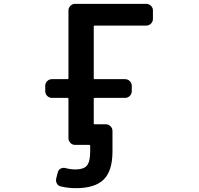

<svg xmlns="http://www.w3.org/2000/svg" viewBox="-20 -774 1040 1001"><path d="M375 207Q336.9 207 297.9 198.2Q283.2 195.3 276.4 182.6Q269.5 169.9 273.4 155.3L281.2 125Q284.2 111.3 296.4 105Q308.6 98.6 322.3 102.5Q348.6 109.4 373 109.4Q416 109.4 432.6 89.8Q450.2 69.3 450.2 15.6V-14.6Q450.2 -18.6 445.3 -18.6H371.1Q357.4 -18.6 347.2 -28.8Q336.9 -39.1 336.9 -53.7V-259.8Q336.9 -263.7 332 -263.7H251Q236.3 -263.7 226.1 -273.9Q215.8 -284.2 215.8 -298.8V-326.2Q215.8 -340.8 226.1 -351.1Q236.3 -361.3 251 -361.3H332Q336.9 -361.3 336.9 -365.2V-719.7Q336.9 -733.4 347.2 -743.7Q357.4 -753.9 371.1 -753.9H742.2Q756.8 -753.9 767.1 -743.7Q777.3 -733.4 777.3 -719.7V-675.8Q777.3 -661.1 767.1 -650.9Q756.8 -640.6 742.2 -640.6H473.6Q468.8 -640.6 468.8 -636.7V-365.2Q468.8 -361.3 473.6 -361.3H631.8Q646.5 -361.3 656.7 -351.1Q667 -340.8 667 -326.2V-298.8Q667 -284.2 656.7 -273.9Q646.5 -263.7 631.8 -263.7H473.6Q468.8 -263.7 468.8 -259.8V-129.9Q468.8 -126 473.6 -126H532.2Q545.9 -126 556.2 -115.7Q566.4 -105.5 566.4 -90.8V15.6Q566.4 116.2 521 161.6Q475.6 207 375 207Z"/></svg>

Font: Rounded-L Mgen+ 1m medium
Style: Regular
Weight: 500
Designer: [Source Han Sans]
Ryoko NISHIZUKA  (kana & ideographs); Paul D. Hunt (Latin, Greek & Cyrillic); Wenlong ZHANG  (bopomofo
Version: Version 1.059.20150602